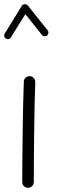

<svg xmlns="http://www.w3.org/2000/svg" viewBox="-20 -862 272 909"><path d="M121.1 -501.5H119.6C106 -501.5 93.3 -490.7 92.8 -475.6C87.9 -360.8 85.4 -101.6 85.4 0C85.4 15.1 97.2 26.9 112.3 26.9C127.4 26.9 140.1 15.1 140.1 0C140.1 -101.1 142.1 -360.4 147 -472.7V-474.1C147 -487.8 136.2 -501 121.1 -501.5ZM7.8 -679.2C10.7 -677.7 13.7 -676.8 16.6 -676.8C20 -676.8 27.3 -677.2 31.7 -685.1L100.1 -795.4L178.2 -696.8C184.1 -689.5 190.9 -690.4 192.9 -690.4C196.8 -690.4 200.2 -691.4 202.6 -693.8C210 -699.7 209 -706.5 209 -708.5C209 -712.4 208 -715.8 205.6 -718.3L111.8 -835.9C106 -843.3 97.2 -841.8 97.2 -841.8C90.8 -841.8 86.4 -839.4 83.5 -834.5L2.4 -703.1C1 -700.2 0 -697.3 0 -693.8C0 -691.4 0 -684.6 7.8 -679.2Z"/></svg>

Font: Mikhak Light
Style: Regular
Weight: 300
Designer: Amin Abedi
Version: Version 3.2